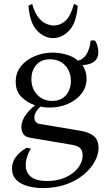

<svg xmlns="http://www.w3.org/2000/svg" viewBox="-20 -723 536 978"><path d="M198 235Q157 235 121 225Q85 215 63 193Q41 171 41 135Q41 74 115 30L138 34Q125 53 118 75.5Q111 98 111 118Q111 156 138 177.5Q165 199 220 199Q272 199 312.5 181Q353 163 377 133Q401 103 401 68Q401 45 388.5 32Q376 19 343 14L130 -22Q89 -30 89 -77Q89 -103 106.5 -131Q124 -159 159 -187Q118 -200 89 -229.5Q60 -259 60 -307Q60 -353 87 -386Q114 -419 157 -437Q200 -455 248 -455Q283 -455 318 -445Q353 -435 378 -414Q403 -420 420 -446Q437 -472 442 -517H463Q472 -506 476.5 -488.5Q481 -471 481 -457Q481 -427 461.5 -410.5Q442 -394 400 -391Q421 -361 421 -323Q421 -278 394 -244.5Q367 -211 324 -193Q281 -175 233 -175Q209 -175 186 -180Q172 -168 163.5 -153Q155 -138 155 -123Q155 -112 161.5 -103Q168 -94 181 -92L389 -57Q434 -50 458 -29.5Q482 -9 482 30Q482 65 462 101Q442 137 405 167.5Q368 198 315.5 216.5Q263 235 198 235ZM246 -209Q291 -209 316 -238Q341 -267 341 -310Q341 -359 311.5 -390Q282 -421 235 -421Q190 -421 165 -392.5Q140 -364 140 -320Q140 -271 170 -240Q200 -209 246 -209ZM357 -703 376 -694Q369 -605 332 -567Q295 -529 250 -529Q206 -529 169 -567Q132 -605 125 -694L144 -703Q156 -659 175 -635Q194 -611 215 -602Q236 -593 255 -593Q284 -593 311 -615Q338 -637 357 -703Z"/></svg>

Font: Bona Nova
Style: Regular
Weight: 400
Designer: Mateusz Machalski
Foundry: Capitalics
Version: Version 4.001; ttfautohint (v1.8.3)